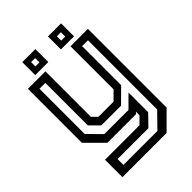

<svg xmlns="http://www.w3.org/2000/svg" viewBox="-248 -785 1099 1099"><g transform="rotate(-45 301.5 -235.5)"><path d="M158 0 55 -103V-540H196.5V-172L227 -141.5H349.5L399.5 -191.5V-540H540.5V97L437.5 200H80V59H359L399.5 18.5V-10L389.5 0ZM133.5 154.5H408.5L494.5 66.5V-493.5H447V-177.5L363.5 -95H204L149.5 -149.5V-493.5H102V-127.5L181 -47.5H376.5L447 -118V41.5L383 107H133.5ZM348 -566V-671H454V-566ZM140 -566V-671H246V-566ZM176 -600.5H208.5V-635.5H176ZM384.5 -600.5H417.5V-635.5H384.5Z"/></g></svg>

Font: Tourney Medium
Style: Regular
Weight: 500
Designer: Tyler Finck
Foundry: Etcetera Type Co
Version: Version 1.015